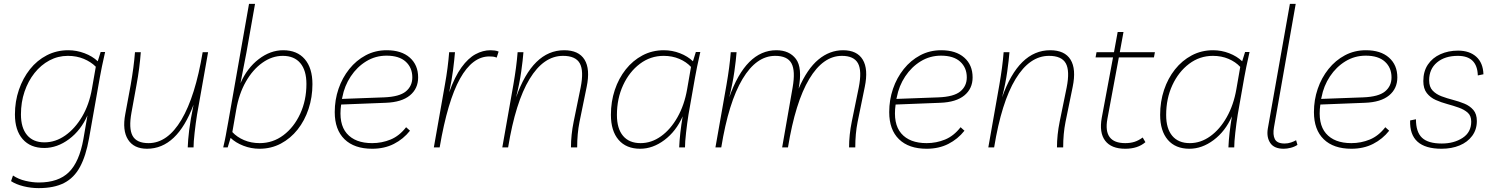

<svg xmlns="http://www.w3.org/2000/svg" viewBox="-20 -760 7699 990"><path d="M179 210Q140 210 101.5 200.5Q63 191 37 174L47 145Q75 164 111.5 172.5Q148 181 180 181Q281 181 335 128Q389 75 410 -43L431 -165Q397 -88 336 -42.5Q275 3 208 3Q137 3 97 -42.5Q57 -88 57 -170Q57 -237 77.5 -297Q98 -357 134.5 -403Q171 -449 221.5 -475Q272 -501 332 -501Q375 -501 416 -485.5Q457 -470 484 -444L499 -492H522Q512 -449 505.5 -416.5Q499 -384 495 -362L439 -46Q423 44 392.5 100.5Q362 157 310.5 183.5Q259 210 179 210ZM209 -26Q266 -26 316.5 -61.5Q367 -97 403.5 -159Q440 -221 454 -302L474 -416Q449 -441 412 -456.5Q375 -472 330 -472Q279 -472 235 -448.5Q191 -425 158 -383.5Q125 -342 106.5 -287.5Q88 -233 88 -170Q88 -101 119.5 -63.5Q151 -26 209 -26Z M738 7Q670 7 640 -40.5Q610 -88 626 -172L654 -323Q662 -369 667.5 -410.5Q673 -452 676 -491H706Q703 -451 697.5 -408Q692 -365 684 -323L658 -180Q643 -98 663.5 -60Q684 -22 746 -22Q844 -22 915.5 -142.5Q987 -263 1025 -491H1053L996 -169Q989 -125 983.5 -76Q978 -27 978 0H948Q949 -36 955.5 -89.5Q962 -143 978 -220Q893 7 738 7Z M1318 7Q1275 7 1235 -8.5Q1195 -24 1169 -49L1154 0H1131Q1136 -22 1139 -35.5Q1142 -49 1144 -60.5Q1146 -72 1149 -88.5Q1152 -105 1157 -132L1264 -740H1295L1251 -491L1220 -331Q1254 -409 1314 -455Q1374 -501 1440 -501Q1512 -501 1551.5 -455Q1591 -409 1591 -326Q1591 -259 1571 -198.5Q1551 -138 1514.5 -92Q1478 -46 1428 -19.5Q1378 7 1318 7ZM1319 -22Q1387 -22 1441.5 -63Q1496 -104 1528 -173.5Q1560 -243 1560 -327Q1560 -397 1528.5 -434.5Q1497 -472 1438 -472Q1383 -472 1333 -436.5Q1283 -401 1247.5 -338.5Q1212 -276 1198 -194L1178 -79Q1202 -53 1238.5 -37.5Q1275 -22 1319 -22Z M1899 7Q1807 7 1756.5 -42Q1706 -91 1706 -182Q1706 -245 1725.5 -302Q1745 -359 1781 -404Q1817 -449 1866 -475Q1915 -501 1974 -501Q2050 -501 2093 -463Q2136 -425 2136 -361Q2136 -303 2093.5 -268Q2051 -233 1969 -230L1739 -221Q1725 -122 1768 -72Q1811 -22 1899 -22Q1949 -22 1994 -40.5Q2039 -59 2074 -104L2094 -86Q2060 -43 2011 -18Q1962 7 1899 7ZM1745 -258 1743 -250 1960 -258Q2039 -261 2072.5 -288.5Q2106 -316 2106 -361Q2106 -411 2072 -442Q2038 -473 1973 -473Q1916 -473 1868.5 -444Q1821 -415 1788.5 -366Q1756 -317 1745 -258Z M2541 -463Q2531 -467 2522.5 -468Q2514 -469 2503 -469Q2416 -469 2352 -354.5Q2288 -240 2247 0H2217L2274 -323Q2282 -367 2287.5 -409.5Q2293 -452 2296 -491H2326Q2323 -453 2316 -398Q2309 -343 2296 -284Q2325 -365 2359.5 -412.5Q2394 -460 2432 -480.5Q2470 -501 2509 -501Q2519 -501 2531 -499.5Q2543 -498 2551 -494Z M2570 0 2627 -323Q2635 -369 2640.5 -410.5Q2646 -452 2649 -491H2679Q2676 -451 2667.5 -390.5Q2659 -330 2641 -258Q2727 -501 2889 -501Q2964 -501 2994 -452.5Q3024 -404 3005 -312L2968 -131Q2956 -71 2956 0H2924Q2924 -32 2927.5 -65.5Q2931 -99 2938 -133L2974 -309Q2991 -395 2969.5 -433.5Q2948 -472 2883 -472Q2783 -472 2710.5 -352.5Q2638 -233 2600 0Z M3281 7Q3209 7 3169.5 -39Q3130 -85 3130 -168Q3130 -236 3150 -296Q3170 -356 3206.5 -402Q3243 -448 3293 -474.5Q3343 -501 3403 -501Q3446 -501 3486 -485.5Q3526 -470 3553 -444L3568 -492H3591Q3581 -449 3574.5 -416.5Q3568 -384 3564 -362L3530 -169Q3523 -125 3517.5 -76Q3512 -27 3512 0H3482Q3485 -71 3500 -160Q3466 -83 3406 -38Q3346 7 3281 7ZM3283 -22Q3339 -22 3388.5 -57.5Q3438 -93 3473.5 -156Q3509 -219 3523 -300L3543 -415Q3519 -441 3482.5 -456.5Q3446 -472 3402 -472Q3334 -472 3279.5 -431Q3225 -390 3193 -321Q3161 -252 3161 -167Q3161 -97 3192.5 -59.5Q3224 -22 3283 -22Z M3669 0 3726 -323Q3734 -369 3739.5 -410.5Q3745 -452 3748 -491H3778Q3775 -451 3766.5 -390.5Q3758 -330 3740 -258Q3826 -501 3983 -501Q4050 -501 4084 -456Q4118 -411 4098 -303Q4142 -405 4200 -453Q4258 -501 4327 -501Q4399 -501 4428.5 -452.5Q4458 -404 4439 -312L4402 -131Q4390 -71 4390 0H4358Q4358 -32 4361.5 -65.5Q4365 -99 4372 -133L4408 -309Q4425 -395 4404 -433.5Q4383 -472 4321 -472Q4224 -472 4152.5 -352.5Q4081 -233 4043 0H4013L4067 -309Q4082 -395 4061 -433.5Q4040 -472 3977 -472Q3880 -472 3808.5 -352.5Q3737 -233 3699 0Z M4758 7Q4666 7 4615.5 -42Q4565 -91 4565 -182Q4565 -245 4584.5 -302Q4604 -359 4640 -404Q4676 -449 4725 -475Q4774 -501 4833 -501Q4909 -501 4952 -463Q4995 -425 4995 -361Q4995 -303 4952.5 -268Q4910 -233 4828 -230L4598 -221Q4584 -122 4627 -72Q4670 -22 4758 -22Q4808 -22 4853 -40.5Q4898 -59 4933 -104L4953 -86Q4919 -43 4870 -18Q4821 7 4758 7ZM4604 -258 4602 -250 4819 -258Q4898 -261 4931.5 -288.5Q4965 -316 4965 -361Q4965 -411 4931 -442Q4897 -473 4832 -473Q4775 -473 4727.5 -444Q4680 -415 4647.5 -366Q4615 -317 4604 -258Z M5076 0 5133 -323Q5141 -369 5146.5 -410.5Q5152 -452 5155 -491H5185Q5182 -451 5173.5 -390.5Q5165 -330 5147 -258Q5233 -501 5395 -501Q5470 -501 5500 -452.5Q5530 -404 5511 -312L5474 -131Q5462 -71 5462 0H5430Q5430 -32 5433.5 -65.5Q5437 -99 5444 -133L5480 -309Q5497 -395 5475.5 -433.5Q5454 -472 5389 -472Q5289 -472 5216.5 -352.5Q5144 -233 5106 0Z M5782 7Q5710 7 5678.5 -34.5Q5647 -76 5661 -153L5719 -464H5629L5634 -491H5724L5743 -595H5773L5754 -491H5935L5930 -464H5749L5690 -147Q5667 -22 5782 -22Q5808 -22 5829 -28.5Q5850 -35 5872 -51L5886 -27Q5847 7 5782 7Z M6113 7Q6041 7 6001.5 -39Q5962 -85 5962 -168Q5962 -236 5982 -296Q6002 -356 6038.5 -402Q6075 -448 6125 -474.5Q6175 -501 6235 -501Q6278 -501 6318 -485.5Q6358 -470 6385 -444L6400 -492H6423Q6413 -449 6406.5 -416.5Q6400 -384 6396 -362L6362 -169Q6355 -125 6349.5 -76Q6344 -27 6344 0H6314Q6317 -71 6332 -160Q6298 -83 6238 -38Q6178 7 6113 7ZM6115 -22Q6171 -22 6220.5 -57.5Q6270 -93 6305.5 -156Q6341 -219 6355 -300L6375 -415Q6351 -441 6314.5 -456.5Q6278 -472 6234 -472Q6166 -472 6111.5 -431Q6057 -390 6025 -321Q5993 -252 5993 -167Q5993 -97 6024.5 -59.5Q6056 -22 6115 -22Z M6599 7Q6550 7 6530 -22.5Q6510 -52 6517 -96L6631 -740H6661L6549 -104Q6542 -65 6553.5 -42.5Q6565 -20 6604 -20Q6621 -20 6637 -25.5Q6653 -31 6663 -37L6670 -13Q6655 -3 6635.5 2Q6616 7 6599 7Z M6948 7Q6856 7 6805.5 -42Q6755 -91 6755 -182Q6755 -245 6774.5 -302Q6794 -359 6830 -404Q6866 -449 6915 -475Q6964 -501 7023 -501Q7099 -501 7142 -463Q7185 -425 7185 -361Q7185 -303 7142.5 -268Q7100 -233 7018 -230L6788 -221Q6774 -122 6817 -72Q6860 -22 6948 -22Q6998 -22 7043 -40.5Q7088 -59 7123 -104L7143 -86Q7109 -43 7060 -18Q7011 7 6948 7ZM6794 -258 6792 -250 7009 -258Q7088 -261 7121.5 -288.5Q7155 -316 7155 -361Q7155 -411 7121 -442Q7087 -473 7022 -473Q6965 -473 6917.5 -444Q6870 -415 6837.5 -366Q6805 -317 6794 -258Z M7413 7Q7246 7 7251 -139L7281 -145Q7281 -79 7312.5 -49.5Q7344 -20 7414 -20Q7477 -20 7521.5 -49Q7566 -78 7566 -133Q7566 -163 7548 -179Q7530 -195 7502 -205Q7474 -215 7442.5 -223.5Q7411 -232 7383 -244.5Q7355 -257 7337 -280Q7319 -303 7319 -342Q7319 -392 7342.5 -427Q7366 -462 7407 -480.5Q7448 -499 7498 -499Q7557 -499 7592 -467.5Q7627 -436 7629 -377L7600 -371Q7597 -472 7497 -472Q7430 -472 7389.5 -438Q7349 -404 7349 -346Q7349 -312 7367 -293Q7385 -274 7413 -263.5Q7441 -253 7472 -245Q7503 -237 7531 -225.5Q7559 -214 7577 -193Q7595 -172 7595 -136Q7595 -92 7571 -59.5Q7547 -27 7506 -10Q7465 7 7413 7Z"/></svg>

Font: Livvic Thin
Style: Italic
Weight: 250
Italic angle: -10°
Designer: Jacques Le Bailly, Baron von Fonthausen
Version: Version 1.001; ttfautohint (v1.8.2)